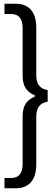

<svg xmlns="http://www.w3.org/2000/svg" viewBox="-20 -760 279 1027"><path d="M4 247V192H38Q71.5 192 86.2 172.5Q101 153 101 118V-138Q101 -180.5 117.5 -205.5Q134 -230.5 166 -243V-250Q133.5 -263.5 117.2 -288.2Q101 -313 101 -356V-611Q101 -646 86.2 -665.5Q71.5 -685 38 -685H4V-740H65Q118 -740 146 -707Q174 -674 174 -612V-357Q174 -321 190 -301.5Q206 -282 235 -278V-216Q206 -212 190 -192.5Q174 -173 174 -136V119Q174 181 146 214Q118 247 65 247Z"/></svg>

Font: HK Grotesk
Style: Regular
Weight: 400
Designer: Alfredo Marco Pradil
Foundry: Hanken Design Co.
Version: Version 3.001